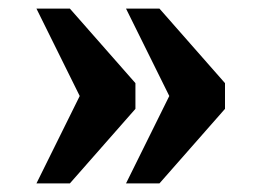

<svg xmlns="http://www.w3.org/2000/svg" viewBox="-20 -494 610 448"><path d="M274 -66 375 -270 274 -474H352L505 -300V-240L352 -66ZM65 -66 166 -270 65 -474H143L296 -300V-240L143 -66Z"/></svg>

Font: Noto Serif Armenian ExtraBold
Style: Regular
Weight: 800
Version: Version 2.007